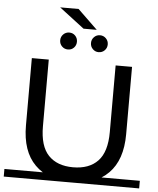

<svg xmlns="http://www.w3.org/2000/svg" viewBox="-70 -1067 929 1130"><g transform="rotate(5 395.0 -501.5)"><path d="M395 8Q257 8 178 -71Q99 -150 99 -302V-700H199V-306Q199 -189 250.5 -135Q302 -81 396 -81Q491 -81 542.5 -135Q594 -189 594 -306V-700H691V-302Q691 -150 612.5 -71Q534 8 395 8ZM-5 9V-36H795V9ZM487 -769Q467 -769 452.5 -783.5Q438 -798 438 -819Q438 -840 452.5 -854.5Q467 -869 487 -869Q508 -869 522.5 -854.5Q537 -840 537 -819Q537 -798 522.5 -783.5Q508 -769 487 -769ZM306 -769Q285 -769 270.5 -783.5Q256 -798 256 -819Q256 -840 270.5 -854.5Q285 -869 306 -869Q327 -869 341 -854.5Q355 -840 355 -819Q355 -798 341 -783.5Q327 -769 306 -769ZM387 -899 239 -1012H348L465 -899Z"/></g></svg>

Font: Montserrat Underline Thin Medium
Style: Regular
Weight: 500
Version: Version 9.000